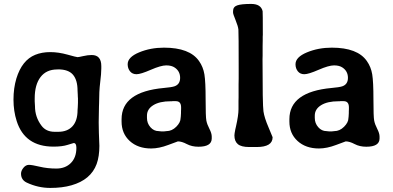

<svg xmlns="http://www.w3.org/2000/svg" viewBox="-20 -739 1980 967"><path d="M156.2 -204.1Q156.2 -149.4 189 -106Q211.9 -75.2 255.4 -75.2H273.4Q319.3 -75.2 345 -103Q370.6 -130.9 370.6 -184.1Q371.6 -192.9 371.6 -197.8L372.6 -221.2V-245.1L372.1 -249.5L371.6 -263.7L370.6 -282.2Q370.6 -335.4 347.7 -362.5Q324.7 -389.6 272.9 -389.6L268.1 -389.2Q213.4 -389.2 184.1 -350.8Q154.8 -312.5 154.8 -243.7V-228.5Q156.2 -213.9 156.2 -204.1ZM441.9 -461.9Q490.2 -461.9 490.2 -406.2V-394.5Q490.2 -368.7 484.6 -324.2Q479 -279.8 479 -216.8L478.5 -203.1Q478 -189.9 478 -176.3L477.1 -123Q477.1 -96.7 478 -70.3L480.5 -4.4Q480.5 48.8 466.8 86.9Q437.5 166.5 339.8 194.3Q293.9 207.5 232.9 207.5Q171.9 207.5 114.7 180.7Q85.9 167 85.9 135.7Q85.9 121.1 97.9 106.2Q109.9 91.3 125.5 91.3Q141.1 91.3 179.9 100.6Q218.8 109.9 263.9 109.9Q309.1 109.9 336.9 82Q364.7 54.2 364.7 5.4Q364.7 -18.6 351.1 -18.6Q348.6 -18.6 321 -9.5Q293.5 -0.5 249.5 -0.5Q105 -0.5 64 -129.4Q47.9 -179.7 47.9 -237.3Q47.9 -294.9 62.5 -343.8Q90.8 -436 157.2 -462.9Q190.9 -476.6 232.7 -476.6Q274.4 -476.6 319.8 -463.9Q365.2 -451.2 370.6 -451.2Q376 -451.2 399.2 -456.5Q422.4 -461.9 441.9 -461.9Z M818.4 -78.6Q845.7 -78.6 867.7 -100.6Q889.6 -122.6 889.6 -144Q890.6 -149.9 890.6 -152.3L891.6 -169.4Q891.6 -173.8 891.6 -178.2L892.1 -189.5V-198.2Q892.1 -229.5 865.7 -229.5H848.6L845.7 -229H839.8Q783.7 -229 752 -209.2Q720.2 -189.5 720.2 -156.7V-145Q720.2 -118.2 737.5 -98.4Q754.9 -78.6 779.3 -78.6L793.5 -77.1H804.7Q813.5 -78.6 818.4 -78.6ZM1046.4 -41Q1045.9 0 979.5 0Q946.3 0 920.9 -13.4Q895.5 -26.9 876 -26.9Q874.5 -26.9 827.6 -9Q780.8 8.8 741.2 8.8Q674.8 8.8 633.5 -28.8Q592.3 -66.4 592.3 -127V-138.7Q592.3 -276.4 804.7 -295.9Q843.3 -299.3 858.4 -304.2Q887.2 -314 887.2 -346.9Q887.2 -379.9 860.4 -398.4Q844.2 -409.7 817.4 -409.7Q790.5 -409.7 739.5 -387.5Q688.5 -365.2 667.5 -365.2Q646.5 -365.2 634.8 -379.9Q623 -394.5 623 -415.5Q623 -451.2 680.4 -475.1Q737.8 -499 805.7 -499Q935.5 -499 982.4 -431.6Q1003.4 -401.9 1009.5 -364.5Q1015.6 -327.1 1015.6 -239Q1015.6 -150.9 1019.3 -131.8Q1022.9 -112.8 1034.7 -90.1Q1046.4 -67.4 1046.4 -51.3Z M1272.5 1.5H1235.4Q1194.8 1.5 1177.7 -13.2Q1160.6 -27.8 1160.6 -57.1Q1160.6 -64.5 1165 -86.9L1168.5 -102.1Q1181.2 -157.7 1181.2 -189.5V-230.5L1181.6 -249V-315.4L1182.1 -343.8V-391.1Q1182.1 -573.7 1180.7 -590.1Q1179.2 -606.4 1166.5 -637.5Q1153.8 -668.5 1153.8 -675.3V-683.6Q1153.8 -704.6 1174.6 -711.9Q1195.3 -719.2 1244.9 -719.2Q1294.4 -719.2 1302.7 -682.6Q1303.7 -678.2 1303.7 -563.5L1303.2 -553.7Q1303.2 -544.4 1303.2 -535.2L1302.7 -506.3V-459.5L1302.2 -440.9Q1302.2 -210.4 1306.9 -178.2Q1311.5 -146 1332.3 -97.9Q1353 -49.8 1353 -47.9Q1353 1.5 1272.5 1.5Z M1663.6 -78.6Q1690.9 -78.6 1712.9 -100.6Q1734.9 -122.6 1734.9 -144Q1735.8 -149.9 1735.8 -152.3L1736.8 -169.4Q1736.8 -173.8 1736.8 -178.2L1737.3 -189.5V-198.2Q1737.3 -229.5 1710.9 -229.5H1693.8L1690.9 -229H1685.1Q1628.9 -229 1597.2 -209.2Q1565.4 -189.5 1565.4 -156.7V-145Q1565.4 -118.2 1582.8 -98.4Q1600.1 -78.6 1624.5 -78.6L1638.7 -77.1H1649.9Q1658.7 -78.6 1663.6 -78.6ZM1891.6 -41Q1891.1 0 1824.7 0Q1791.5 0 1766.1 -13.4Q1740.7 -26.9 1721.2 -26.9Q1719.7 -26.9 1672.9 -9Q1626 8.8 1586.4 8.8Q1520 8.8 1478.8 -28.8Q1437.5 -66.4 1437.5 -127V-138.7Q1437.5 -276.4 1649.9 -295.9Q1688.5 -299.3 1703.6 -304.2Q1732.4 -314 1732.4 -346.9Q1732.4 -379.9 1705.6 -398.4Q1689.5 -409.7 1662.6 -409.7Q1635.7 -409.7 1584.7 -387.5Q1533.7 -365.2 1512.7 -365.2Q1491.7 -365.2 1480 -379.9Q1468.3 -394.5 1468.3 -415.5Q1468.3 -451.2 1525.6 -475.1Q1583 -499 1650.9 -499Q1780.8 -499 1827.6 -431.6Q1848.6 -401.9 1854.7 -364.5Q1860.8 -327.1 1860.8 -239Q1860.8 -150.9 1864.5 -131.8Q1868.2 -112.8 1879.9 -90.1Q1891.6 -67.4 1891.6 -51.3Z"/></svg>

Font: Averia Libre
Style: Bold
Weight: 700
Version: Version 1.002